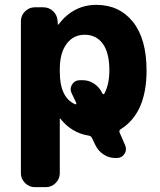

<svg xmlns="http://www.w3.org/2000/svg" viewBox="-20 -550 659 790"><path d="M226 -265V-255Q226 -149 289 -121Q291 -120 293 -122Q295 -124 294 -126L274 -168Q266 -186 277 -203Q288 -220 308 -220H321Q346 -220 367.5 -205.5Q389 -191 400 -168L402 -165Q403 -163 405 -162.5Q407 -162 409 -164Q430 -203 430 -260Q430 -333 403 -370Q376 -407 328 -407Q282 -407 254 -369.5Q226 -332 226 -265ZM123 220Q100 220 83 203Q66 186 66 163V-463Q66 -486 83 -503Q100 -520 123 -520H158Q182 -520 199 -503.5Q216 -487 217 -463L218 -449Q218 -448 219 -448L221 -450Q283 -530 376 -530Q471 -530 527 -460Q583 -390 583 -260Q583 -84 476 -18Q469 -13 472 -5L495 48Q503 67 492 83.5Q481 100 461 100H453Q428 100 406 85.5Q384 71 373 48L358 17Q355 10 345 8Q275 -3 229 -61Q229 -62 227 -62Q226 -62 226 -61V163Q226 186 209 203Q192 220 169 220Z"/></svg>

Font: Rounded Mplus 1c ExtraBold
Style: Regular
Weight: 800
Version: Version 1.059.20150529